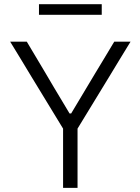

<svg xmlns="http://www.w3.org/2000/svg" viewBox="-20 -916 684 936"><path d="M287.5 0V-289L131.5 -545Q107 -586 83.5 -624.5Q60 -663 29.5 -713H110.5Q140 -663 161.5 -627.5Q183 -591.5 201.8 -559.8Q220.5 -528 243.5 -489L319 -363H327L400 -485Q424 -525.5 444 -558.5Q464 -591.5 486 -628Q507.5 -664 537 -713H616.5Q590 -670 564.5 -628Q539 -586 514.5 -545.5L358 -289V0ZM170 -844V-895.5H476V-844Z"/></svg>

Font: Heraclito Light
Style: Regular
Weight: 300
Designer: Kostas Bartsokas (font) & Cristiano Sobral (main changes)
Foundry: Kostas Bartsokas (font) & Cristiano Sobral (main changes)
Version: Version 1.00;July 8, 2020;FontCreator 13.0.0.2655 64-bit